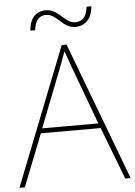

<svg xmlns="http://www.w3.org/2000/svg" viewBox="-60 -947 697 992"><g transform="rotate(-5 288.5 -451.0)"><path d="M127 -804H152C158 -864 187 -878 214 -878C272 -878 293 -803 361 -803C411 -803 447 -837 452 -902H427C421 -841 391 -827 362 -827C308 -827 282 -902 216 -902C165 -902 132 -870 127 -804ZM549 0H577L307 -716H282L0 0H28L135 -271H445ZM325 -594 435 -296H144L260 -593C270 -620 283 -652 293 -682C306 -645 317 -617 325 -594Z"/></g></svg>

Font: Noto Sans Lao UI Thin
Style: Regular
Weight: 100
Designer: Monotype Design Team
Foundry: Monotype Imaging Inc.
Version: Version 2.000